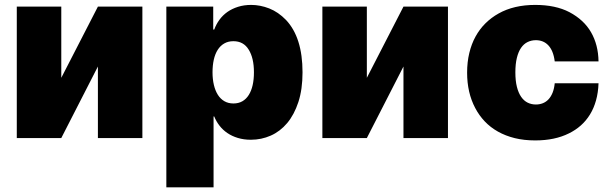

<svg xmlns="http://www.w3.org/2000/svg" viewBox="-20 -573 2536 797"><path d="M571 0H386.4V-296.9L234.4 0H49.7V-545.5H234.4V-250L386.4 -545.5H571Z M866.5 204.5H670.5V-545.5H865.1V-450.3H869.3Q877.1 -471.9 890.8 -490.8Q904.5 -509.6 923.8 -523.3Q943.2 -536.9 968 -544.7Q992.9 -552.6 1022.7 -552.6Q1060 -552.6 1097.5 -538Q1134.9 -523.4 1167.3 -490.1Q1235.8 -417.3 1235.8 -272.7Q1235.8 -202.1 1218.6 -149.5Q1201.3 -96.9 1172.1 -62.1Q1142.8 -27.3 1103.9 -10.1Q1065 7.1 1021.3 7.1Q991.8 7.1 967.3 -0.4Q942.8 -7.8 923.8 -20.8Q904.8 -33.7 891.2 -51.3Q877.5 -68.9 869.3 -89.5H866.5ZM948.9 -143.5Q970.2 -143.5 986.2 -152.7Q1002.1 -161.9 1012.8 -179Q1023.4 -196 1028.8 -219.8Q1034.1 -243.6 1034.1 -272.7Q1034.1 -332 1012.4 -366.8Q991.1 -402 948.9 -402Q927.2 -402 910.9 -392.6Q894.5 -383.2 883.7 -366.1Q872.9 -349.1 867.5 -325.3Q862.2 -301.5 862.2 -272.7Q862.2 -244 867.9 -220.2Q873.6 -196.4 884.4 -179.3Q895.2 -162.3 911.4 -152.9Q927.6 -143.5 948.9 -143.5Z M1839.5 0H1654.8V-296.9L1502.8 0H1318.2V-545.5H1502.8V-250L1654.8 -545.5H1839.5Z M2201.7 9.9Q2155.5 9.9 2116.8 0.4Q2078.1 -9.2 2046.9 -26.8Q2015.6 -44.4 1992.2 -69.1Q1968.8 -93.8 1952.8 -124.3Q1919 -187.9 1919 -271.3Q1919 -315.3 1928.1 -353Q1937.1 -390.6 1954 -421.3Q1970.9 -452.1 1995 -476Q2019.2 -500 2049.7 -517Q2112.9 -552.6 2201.7 -552.6Q2285.9 -552.6 2343.4 -522.7Q2403.8 -490.8 2433.6 -438.9Q2463.4 -387.1 2464.5 -318.2H2282.7Q2279.8 -341.3 2272.9 -358Q2266 -374.6 2255.7 -385.3Q2245.4 -396 2232.4 -401.1Q2219.5 -406.2 2204.5 -406.2Q2185.7 -406.2 2169.9 -398.4Q2154.1 -390.6 2142.9 -374.3Q2131.7 -358 2125.5 -332.7Q2119.3 -307.5 2119.3 -272.7Q2119.3 -237.6 2125.7 -212.4Q2132.1 -187.1 2143.5 -170.8Q2154.8 -154.5 2170.5 -146.8Q2186.1 -139.2 2204.5 -139.2Q2219.8 -139.2 2233.3 -144.5Q2246.8 -149.9 2256.9 -160.7Q2267 -171.5 2273.8 -188.2Q2280.5 -204.9 2282.7 -227.3H2464.5Q2463.1 -188.2 2454 -155.9Q2445 -123.6 2429 -97.7Q2413 -71.7 2391 -52.2Q2369 -32.7 2341.3 -19.2Q2283 9.9 2201.7 9.9Z"/></svg>

Font: Linik Sans Black
Style: Regular
Weight: 900
Designer: Fonts by Rasmus Andersson / Changes by Cristiano Sobral with parts from Marc Monis
Foundry: rsms
Version: Version 3.020; ttfautohint (v1.6)